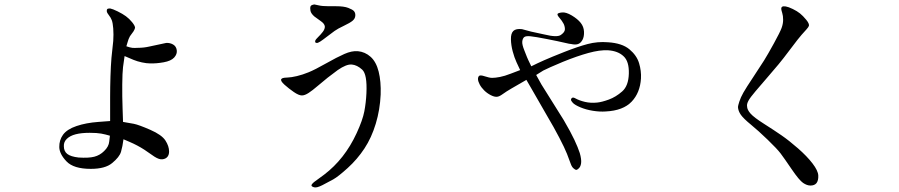

<svg xmlns="http://www.w3.org/2000/svg" viewBox="-20 -749 4040 863"><path d="M533 -201Q559 -197 581.5 -192.5Q604 -188 655.5 -165.5Q707 -143 723.5 -117.5Q740 -92 740 -68Q740 -53 732.5 -44Q725 -35 710.5 -33Q696 -31 674 -45L629 -76Q598 -96 563 -111L535 -123Q531 -91 524 -67Q517 -43 484 -16Q453 10 388 10Q311 10 279 -23.5Q247 -57 246.5 -88Q246 -119 263 -143Q281 -168 324 -182.5Q367 -197 422 -201L475 -205Q475 -268 475 -312.5Q475 -357 476.5 -405Q478 -453 481 -489L489 -565Q491 -594 489 -621Q487 -646 482.5 -658Q478 -670 469.5 -680.5Q461 -691 460 -698Q459 -705 463 -709Q467 -711 475 -711Q486 -709 508.5 -698Q531 -687 546 -676Q561 -665 574 -649Q587 -633 587 -624Q586 -618 580 -608L564 -586Q557 -573 554 -561L548 -541Q565 -535 574.5 -534Q584 -533 599 -534Q627 -534 652 -540L727 -556Q744 -557 758 -549Q772 -541 774.5 -523.5Q777 -506 763 -490.5Q749 -475 715.5 -469Q682 -463 654 -464Q639 -464 618 -468.5Q597 -473 580 -480L540 -497Q536 -473 533 -447.5Q530 -422 529.5 -369Q529 -316 531 -261L533 -201ZM448 -70Q469 -90 471 -113L474 -139Q454 -145 435 -148.5Q416 -152 383 -152Q346 -152 320.5 -145.5Q295 -139 280.5 -125Q266 -111 267 -92Q267 -69 282.5 -57Q298 -45 333 -41Q378 -38 403.5 -44.5Q429 -51 448 -70Z M1498 -434Q1479 -420 1453 -400L1407 -362Q1385 -343 1367.5 -331.5Q1350 -320 1337 -320Q1323 -320 1300.5 -335.5Q1278 -351 1259 -368Q1240 -385 1244 -393Q1246 -396 1251 -398Q1256 -400 1272.5 -400.5Q1289 -401 1314.5 -407Q1340 -413 1368 -424.5Q1396 -436 1445.5 -464Q1495 -492 1528 -506.5Q1561 -521 1588 -519Q1621 -516 1646 -493.5Q1671 -471 1682 -427Q1693 -383 1691 -324Q1688 -256 1669 -193Q1650 -130 1618 -81.5Q1586 -33 1543 6Q1500 45 1477.5 57.5Q1455 70 1429.5 83Q1404 96 1392.5 93Q1381 90 1380 85Q1379 80 1392 69L1437 36Q1483 1 1519.5 -45.5Q1556 -92 1583 -150.5Q1610 -209 1617.5 -248Q1625 -287 1627 -330Q1631 -415 1608 -436Q1585 -457 1561 -459Q1537 -461 1498 -434ZM1397 -566Q1399 -572 1410 -582.5Q1421 -593 1431 -606Q1441 -619 1440 -631Q1438 -643 1422 -654L1393 -675Q1378 -688 1375.5 -700.5Q1373 -713 1376 -721Q1379 -727 1393 -729Q1396 -729 1412 -725Q1428 -721 1459 -721H1491Q1526 -721 1545.5 -713.5Q1565 -706 1571 -699Q1578 -691 1577 -678Q1576 -665 1564.5 -655.5Q1553 -646 1525.5 -633Q1498 -620 1484 -610Q1470 -600 1450 -584.5Q1430 -569 1419 -562Q1408 -555 1403 -556Q1398 -557 1397 -559Q1396 -561 1397 -566Z M2368 -451Q2396 -465 2426.5 -478.5Q2457 -492 2516.5 -515.5Q2576 -539 2621 -551Q2666 -563 2713 -559Q2776 -555 2809 -527.5Q2842 -500 2852.5 -465Q2863 -430 2861 -396Q2857 -332 2819 -292Q2781 -252 2703 -248Q2676 -246 2645 -251Q2614 -256 2589 -266.5Q2564 -277 2555 -286.5Q2546 -296 2546.5 -301.5Q2547 -307 2552 -309.5Q2557 -312 2566 -307Q2584 -297 2609.5 -291Q2635 -285 2664 -288Q2685 -290 2716.5 -301.5Q2748 -313 2776.5 -338Q2805 -363 2806.5 -418Q2808 -473 2783 -496Q2758 -520 2713 -523Q2676 -525 2625 -511Q2574 -497 2510 -471Q2443 -443 2422 -432L2390 -412Q2416 -363 2432 -340L2514 -209Q2545 -156 2561.5 -121Q2578 -86 2586 -61Q2594 -33 2592 -16Q2590 -2 2584 5Q2578 12 2573 14Q2568 16 2561 10Q2551 4 2545 -13.5Q2539 -31 2528.5 -57.5Q2518 -84 2493.5 -131Q2469 -178 2441 -225L2368 -352L2346 -390Q2301 -364 2278.5 -351Q2256 -338 2239.5 -326Q2223 -314 2213 -314Q2202 -313 2185.5 -321.5Q2169 -330 2156 -343Q2143 -356 2136 -369.5Q2129 -383 2128.5 -392.5Q2128 -402 2133 -407.5Q2138 -413 2159 -406Q2180 -399 2192 -399Q2206 -399 2227 -403Q2248 -407 2276 -418L2318 -434Q2311 -449 2301.5 -469.5Q2292 -490 2284.5 -518Q2277 -546 2276.5 -572.5Q2276 -599 2287.5 -610Q2299 -621 2326 -618Q2332 -617 2367 -607L2427 -594Q2484 -580 2501 -592Q2518 -604 2519 -615.5Q2520 -627 2514 -641Q2506 -656 2495 -668.5Q2484 -681 2486 -686Q2488 -691 2506 -693Q2524 -695 2550 -679.5Q2576 -664 2590 -646.5Q2604 -629 2605 -606.5Q2606 -584 2598 -569.5Q2590 -555 2578 -551Q2566 -547 2548 -551Q2542 -551 2517 -557Q2492 -563 2438.5 -573.5Q2385 -584 2364 -586Q2343 -588 2336 -582Q2329 -576 2327.5 -562.5Q2326 -549 2337 -522Q2352 -483 2355 -478L2368 -451Z M3512 -720Q3524 -718 3543.5 -708.5Q3563 -699 3576 -688.5Q3589 -678 3603.5 -660.5Q3618 -643 3616 -633Q3614 -627 3605 -617Q3596 -607 3583 -592.5Q3570 -578 3534 -530Q3498 -482 3479.5 -460Q3461 -438 3430.5 -402.5Q3400 -367 3376 -339Q3352 -311 3344 -296Q3336 -281 3338 -271Q3338 -256 3353.5 -238.5Q3369 -221 3414 -192.5Q3459 -164 3493 -140.5Q3527 -117 3567 -82Q3607 -47 3632 -14.5Q3657 18 3658 40Q3659 62 3650 74Q3641 85 3623 85Q3607 85 3589.5 73Q3572 61 3538 11Q3504 -39 3488.5 -59.5Q3473 -80 3430.5 -121Q3388 -162 3355 -189Q3322 -216 3310 -233Q3298 -250 3297 -268Q3297 -273 3303 -292Q3309 -311 3321.5 -333Q3334 -355 3366 -403Q3398 -451 3414.5 -477.5Q3431 -504 3458.5 -554Q3486 -604 3493 -623Q3500 -642 3500 -660Q3500 -678 3496 -690.5Q3492 -703 3491.5 -709Q3491 -715 3495.5 -718.5Q3500 -722 3512 -720Z"/></svg>

Font: ChillKai
Style: Regular
Weight: 400
Designer: ChillType
Foundry: 寒蝉字型
Version: Version 2.000